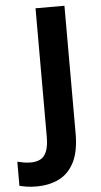

<svg xmlns="http://www.w3.org/2000/svg" viewBox="-135 -752 527 999"><g transform="rotate(-5 128.5 -252.0)"><path d="M14.6 210Q-14.4 210 -36.2 206.5Q-58 203 -74 199V73Q-58.2 77 -40.5 80Q-22.7 83 -3 83Q23 83 44.5 73Q66 63 78 35Q90 7 90 -45V-714H241V-46Q241 46 212.5 102.5Q184 159 133.2 184.5Q82.4 210 14.6 210Z"/></g></svg>

Font: Noto Sans Tamil
Style: Regular
Weight: 400
Designer: Jelle Bosma - Monotype Design Team
Foundry: Monotype Imaging Inc.
Version: Version 2.003